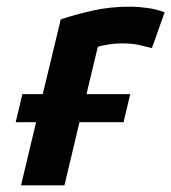

<svg xmlns="http://www.w3.org/2000/svg" viewBox="-20 -555 513 575"><path d="M43 0 88 -189H27L47 -273H108L162 -497Q204 -511 256 -523Q308 -535 370 -535Q394 -535 422.5 -531Q451 -527 473 -518L435 -411Q415 -416 395.5 -420.5Q376 -425 342 -425Q325 -425 306 -422Q287 -419 273 -415L239 -273H370L350 -189H218L173 0Z"/></svg>

Font: Ubuntu Sans
Style: Bold Italic
Weight: 700
Italic angle: -13.5°
Designer: Dalton Maag Ltd
Foundry: Dalton Maag Ltd
Version: Version 1.006